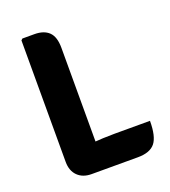

<svg xmlns="http://www.w3.org/2000/svg" viewBox="-128 -784 778 880"><g transform="rotate(-20 261.0 -344.0)"><path d="M235.5 3H168Q125 3 100 -22Q75 -47 75 -90.5V-683L82 -689.5H140.5Q186.5 -689.5 211 -665.8Q235.5 -642 235.5 -588.5ZM502.5 -135Q502.5 -59 477.8 -28Q453 3 393.5 3H168L82 -113Q147.5 -124.5 211.8 -129.8Q276 -135 329 -135Z"/></g></svg>

Font: Signika
Style: Bold
Weight: 700
Designer: Anna Giedry
Foundry: Anna Giedry
Version: Version 2.001